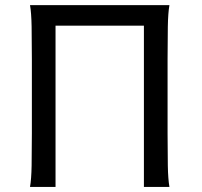

<svg xmlns="http://www.w3.org/2000/svg" viewBox="-20 -733 794 753"><path d="M197.8 -632.3V0H97.7Q103 -29.3 104 -83.3Q105 -137.2 105 -210V-500.5Q105 -572.8 104 -628.2Q103 -683.6 97.7 -712.9H644.5Q639.2 -683.6 638.2 -628.2Q637.2 -572.8 637.2 -500.5V-210Q637.2 -137.2 638.2 -83.3Q639.2 -29.3 644.5 0H544.4V-632.3Z"/></svg>

Font: Andika CyrE
Style: Regular
Weight: 400
Designer: Victor Gaultney, Annie Olsen, Julie Remington, Don Collingsworth, Eric Hays, Becca Hirsbrunner
Foundry: SIL International
Version: Version 5.000